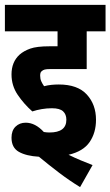

<svg xmlns="http://www.w3.org/2000/svg" viewBox="-20 -642 451 784"><path d="M192 -200Q171 -200 150.5 -196.5Q130 -193 112 -187Q78 -217 52.5 -254.5Q27 -292 27 -338Q27 -389 60 -419Q77 -434 103.5 -443.5Q130 -453 183 -453H215V-514H0V-622H411V-514H334V-360H186Q170 -360 162.5 -358Q155 -356 150 -351Q144 -347 144 -333Q144 -320 148.5 -310Q153 -300 160 -290Q175 -294 190 -295.5Q205 -297 220 -297Q297 -297 334.5 -256Q372 -215 372 -153Q372 -100 346 -62Q320 -24 260 -10Q284 2 310.5 13Q337 24 358 32L307 122Q263 95 221.5 63.5Q180 32 139 -2Q87 -5 57 -22Q27 -39 27 -80Q27 -109 43.5 -125Q60 -141 85 -141Q124 -141 159 -103Q171 -101 182 -101Q251 -101 251 -153Q251 -175 237.5 -187.5Q224 -200 192 -200Z"/></svg>

Font: Noto Sans Devanagari UI ExtraCondensed
Style: Bold
Weight: 700
Width: 2
Designer: Jelle Bosma - Monotype Design Team
Foundry: Monotype Imaging Inc.
Version: Version 2.004